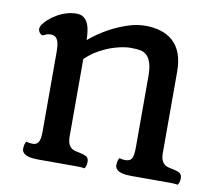

<svg xmlns="http://www.w3.org/2000/svg" viewBox="-70 -676 858 760"><g transform="rotate(10 359.5 -296.0)"><path d="M315.4 2.4Q305.7 0 284.2 0H128.4Q81.5 0 68.4 -16.6Q63 -22.9 63 -31.2Q63 -51.8 70.8 -61.5Q82.5 -57.6 97.4 -57.6Q112.3 -57.6 119.9 -69.8Q127.4 -82 127 -115.2V-434.6Q127 -480.5 109.9 -491.7Q103 -496.1 91.8 -496.1Q80.6 -496.1 74 -492.7Q67.4 -489.3 63.2 -487.8Q59.1 -486.3 56.2 -488Q53.2 -489.7 50.3 -493.2Q43 -501 43 -509.5Q43 -518.1 49.1 -527.6Q55.2 -537.1 68.8 -549.6Q82.5 -562 100.1 -572.3Q139.6 -595.2 179.2 -595.2Q224.6 -595.2 232.9 -535.2Q235.4 -517.6 235.8 -499Q308.6 -560.1 394 -585.9Q424.8 -595.2 456.3 -595.2Q487.8 -595.2 516.4 -586.9Q544.9 -578.6 565.9 -560.1Q610.4 -521 610.4 -438V-106.9Q611.8 -68.8 638.7 -60.1Q646 -57.6 656.7 -55.7Q667.5 -53.7 676 -51Q684.6 -48.3 689.5 -44.9Q697.8 -38.6 697.8 -24.4Q697.8 -7.3 689.9 2.4Q680.2 0 658.7 0H502.9Q456.1 0 442.9 -16.6Q437.5 -22.9 437.5 -31.2Q437.5 -51.8 445.3 -61.5Q457 -57.6 467 -57.6Q477.1 -57.6 483.9 -60.3Q490.7 -63 494.6 -69.3Q501.5 -81.1 501.5 -115.2V-403.3Q501.5 -486.3 452.1 -496.1Q437 -499 414.3 -499Q391.6 -499 364.3 -492.2Q336.9 -485.4 313 -474.6Q267.1 -454.1 235.8 -422.9V-106.9Q237.3 -68.8 263.7 -60.1Q271.5 -57.6 282 -55.7Q292.5 -53.7 301.3 -51Q310.1 -48.3 314.9 -44.9Q323.2 -38.6 323.2 -24.4Q323.2 -7.3 315.4 2.4Z"/></g></svg>

Font: Quando
Style: Regular
Weight: 400
Version: Version 1.002